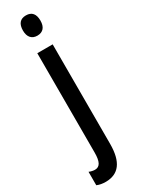

<svg xmlns="http://www.w3.org/2000/svg" viewBox="-275 -767 754 1028"><g transform="rotate(-30 102.0 -253.0)"><path d="M57 -683C57 -643 77 -621 111 -621C146 -621 165 -643 165 -683C165 -723 148 -746 111 -746C75 -746 57 -724 57 -683ZM38 240C116 239 158 188 158 75V-540H63V74C63 129 50 155 19 155C8 155 -5 152 -17 147V230C-1 237 17 240 38 240Z"/></g></svg>

Font: Noto Sans Myanmar ExtraCondensed Medium
Style: Regular
Weight: 500
Width: 2
Designer: Monotype Design Team
Foundry: Monotype Imaging Inc.
Version: Version 2.107